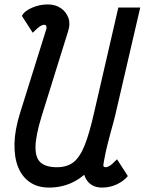

<svg xmlns="http://www.w3.org/2000/svg" viewBox="-20 -834 654 868"><path d="M288 -693 168 -308Q141 -220 140.5 -169.5Q140 -119 164.5 -98.5Q189 -78 237 -78Q283 -78 312 -100.5Q341 -123 362.5 -176.5Q384 -230 405 -323L515 -800H614L500 -309Q465 -158 389 -72Q313 14 201 14Q151 14 115.5 -10Q80 -34 62 -78.5Q44 -123 45.5 -185.5Q47 -248 71 -324L188 -698Q190 -702 190 -706Q190 -710 190 -712Q190 -717 187.5 -719.5Q185 -722 178 -722Q172 -722 161.5 -715.5Q151 -709 128 -686L79 -762Q90 -784 124.5 -799Q159 -814 196 -814Q230 -814 254.5 -797.5Q279 -781 289 -753.5Q299 -726 288 -693ZM405 -323 500 -309Q484 -250 473.5 -210Q463 -170 457.5 -144.5Q452 -119 450 -106Q448 -93 447.5 -89.5Q447 -86 447 -88Q447 -83 449.5 -80.5Q452 -78 459 -78Q465 -78 476 -84.5Q487 -91 509 -114L558 -38Q540 -16 509 -1Q478 14 441 14Q395 14 372 -20Q349 -54 360 -106Z"/></svg>

Font: Victor Mono Thin
Style: Italic
Weight: 100
Italic angle: -12°
Monospace: yes
Designer: Rune Bjørnerås
Version: Version 1.561;gftools[0.9.30]